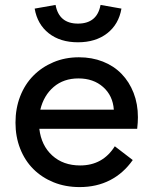

<svg xmlns="http://www.w3.org/2000/svg" viewBox="-20 -747 619 781"><path d="M304 14Q246 14 198 -5.5Q150 -25 115.5 -59.5Q81 -94 62 -142.5Q43 -191 43 -248Q43 -306 62 -355Q81 -404 115.5 -439Q150 -474 197.5 -494Q245 -514 301 -514Q354 -514 398.5 -496.5Q443 -479 474.5 -446.5Q506 -414 523.5 -369Q541 -324 541 -270Q541 -249 538 -223H140Q148 -155 192.5 -114.5Q237 -74 306 -74Q398 -74 447 -152L520 -96Q482 -42 427.5 -14Q373 14 304 14ZM299 -428Q239 -428 198.5 -393.5Q158 -359 144 -301H443Q439 -358 399.5 -393Q360 -428 299 -428ZM297 -575Q225 -575 178.5 -611.5Q132 -648 121 -712L206 -727Q220 -651 297 -651Q375 -651 389 -727L474 -712Q463 -648 416 -611.5Q369 -575 297 -575Z"/></svg>

Font: NT Somic Medium
Style: Regular
Weight: 500
Designer: Ravid Balaliev — lead type designer, mastering
Michael Voronin — secret advisor, marketing
Ivan Kovalenko — best boy
Foundry: NT Type
Version: Version 0.7